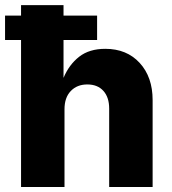

<svg xmlns="http://www.w3.org/2000/svg" viewBox="-29 -748 686 768"><path d="M229 -311V0H55.2V-727.5H225.1V-436.5Q247.1 -489.3 287.6 -521Q328.1 -552.7 392.1 -552.7Q478 -552.7 529.8 -496.3Q581.5 -439.9 581.5 -347.7V0H407.7V-313.5Q407.7 -358.9 384.5 -384.5Q361.3 -410.2 320.3 -410.2Q279.3 -410.2 254.2 -384Q229 -357.9 229 -311ZM-8.8 -587.9V-685.5H359.4V-587.9Z"/></svg>

Font: Inter Extra Bold
Style: Regular
Weight: 800
Designer: Rasmus Andersson
Foundry: rsms
Version: Version 4.000;git-3c8e0fc